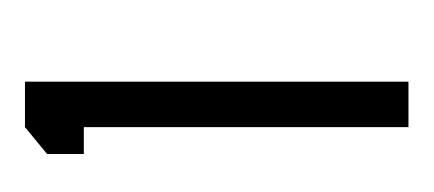

<svg xmlns="http://www.w3.org/2000/svg" viewBox="-116 -606 346 153"><g transform="rotate(-90 56.5 -530.0)"><path d="M9.8 -635.7V-665L31.2 -682.6H67.4V-377H31.2V-635.7Z"/></g></svg>

Font: Post No Bills Jaffna Medium
Style: Regular
Weight: 500
Designer: Kosala Senevirathne, Siva Puranthara, Lasantha Premarathna, Tharique Azeez
Foundry: Mooniak
Version: Version 1.220 ; ttfautohint (v1.6)